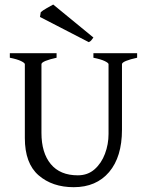

<svg xmlns="http://www.w3.org/2000/svg" viewBox="-20 -796 641 830"><path d="M572.8 -546.4Q542.5 -540 524.9 -532.7Q507.3 -525.4 507.3 -518.6V-235.4Q507.3 -117.7 451.7 -52.2Q396 13.2 298.8 13.2Q206.1 13.2 146.7 -38.3Q87.4 -89.8 87.4 -199.2V-518.6Q87.4 -523.9 71 -532Q54.7 -540 22.5 -546.4V-565.9H224.6V-546.4Q194.3 -540 176.8 -532.7Q159.2 -525.4 159.2 -518.6V-221.7Q159.2 -135.3 199.5 -86.7Q239.7 -38.1 316.4 -38.1Q359.4 -38.1 388.9 -64.2Q418.5 -90.3 433.8 -131.3Q449.2 -172.4 449.2 -216.8V-518.6Q449.2 -523.9 432.6 -532Q416 -540 383.8 -546.4V-565.9H572.8ZM383.8 -633.8Q377.4 -625.5 374.3 -621.3Q371.1 -617.2 363.8 -613.8L152.8 -722.7L156.2 -743.2Q163.1 -750 181.6 -760.5Q200.2 -771 210 -776.4Z"/></svg>

Font: Dai Banna SIL Light
Style: Regular
Weight: 300
Designer: Victor Gaultney
Foundry: SIL International
Version: Version 4.000